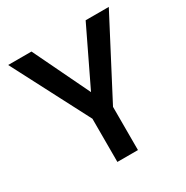

<svg xmlns="http://www.w3.org/2000/svg" viewBox="-161 -835 940 970"><g transform="rotate(-30 309.0 -350.0)"><path d="M249 0V-252L16 -700H152L324 -343H296L468 -700H603L369 -252V0Z"/></g></svg>

Font: DM Sans 16pt SemiBold
Style: Regular
Weight: 600
Version: Version 4.004;gftools[0.9.30]